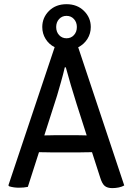

<svg xmlns="http://www.w3.org/2000/svg" viewBox="-20 -912 648 938"><path d="M231 -167.5Q225.5 -167.5 204.5 -168Q183.5 -168.5 170.5 -168.5L116 1Q106.5 3 95.2 4Q84 5 72.5 5Q46 5 24.5 -2L21 -6.5L247 -681.5Q219 -695.5 202.8 -721.8Q186.5 -748 186.5 -780Q186.5 -826 219.5 -858.8Q252.5 -891.5 305 -891.5Q357 -891.5 390.2 -858.8Q423.5 -826 423.5 -780Q423.5 -748 407 -721.8Q390.5 -695.5 362 -681L587 -6Q576 0.5 560.2 3.8Q544.5 7 528.5 7Q504.5 7 491.5 -3.8Q478.5 -14.5 469 -46L429.5 -168.5Q416.5 -168.5 394.8 -168Q373 -167.5 367.5 -167.5ZM254.5 -780Q254.5 -756 268.8 -740.5Q283 -725 305 -725Q327 -725 341.2 -740.5Q355.5 -756 355.5 -780Q355.5 -803.5 341.2 -819Q327 -834.5 305 -834.5Q283 -834.5 268.8 -819Q254.5 -803.5 254.5 -780ZM258.5 -444 196.5 -250.5Q208.5 -250.5 226 -251Q243.5 -251.5 249 -251.5H352Q357 -251.5 373.8 -251.2Q390.5 -251 403.5 -250.5L354 -405Q340 -448.5 326 -496.5Q312 -544.5 301.5 -583H296.5Q289 -550 277.5 -509.8Q266 -469.5 258.5 -444Z"/></svg>

Font: Signika Negative SC
Style: Regular
Weight: 400
Designer: Anna Giedryś
Foundry: Anna Giedryś
Version: Version 2.000; ttfautohint (v1.8.3) -l 8 -r 50 -G 200 -x 9 -